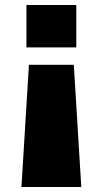

<svg xmlns="http://www.w3.org/2000/svg" viewBox="-20 -540 412 770"><path d="M96 -280H276L306 210H66ZM86 -520H286V-350H86Z"/></svg>

Font: M PLUS 1 Thin Black
Style: Regular
Weight: 900
Version: Version 1.001